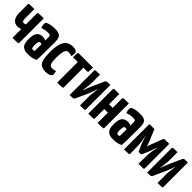

<svg xmlns="http://www.w3.org/2000/svg" viewBox="254 -1587 2674 2674"><g transform="rotate(45 1591.0 -250.0)"><path d="M312 -20Q312 -6 303 -4Q291 0 196 0V-172Q158 -160 133 -160Q79 -160 47.5 -199.5Q16 -239 16 -311V-480Q16 -481 16 -482Q16 -496 30 -498Q44 -500 128 -500V-322Q128 -289 134.5 -272.5Q141 -256 160 -256Q179 -256 196 -265V-480Q196 -495 211 -497.5Q226 -500 312 -500Z M368 -446Q368 -470 382 -481Q395 -491 436 -500.5Q477 -510 531 -510Q600 -510 628.5 -482.5Q657 -455 657 -388V-341Q657 -96 652 -22Q598 10 508 10Q476 10 454 5Q432 0 410 -15.5Q388 -31 377 -63.5Q366 -96 366 -146Q366 -240 397.5 -275.5Q429 -311 481 -311Q522 -311 545 -296V-365Q545 -385 535.5 -393.5Q526 -402 503 -402Q441 -402 383 -381Q368 -410 368 -446ZM545 -221Q536 -229 519 -229Q501 -229 492.5 -211.5Q484 -194 484 -149Q484 -112 491 -97Q498 -82 516 -82Q534 -82 543 -92Q545 -114 545 -221Z M965 -459Q965 -429 955 -399Q925 -412 892 -412Q871 -412 857 -402Q843 -392 832 -352Q821 -312 821 -241Q821 -154 835 -121.5Q849 -89 888 -89Q924 -89 952 -103Q961 -66 961 -44Q961 -19 930.5 -4.5Q900 10 852 10Q770 10 737 -40Q704 -90 704 -239Q704 -308 715 -359Q726 -410 742.5 -438.5Q759 -467 784 -483.5Q809 -500 831.5 -505Q854 -510 882 -510Q919 -510 942 -496.5Q965 -483 965 -459Z M1189 -405V-20V-19Q1189 -5 1175 -2.5Q1161 0 1077 0V-405H983Q983 -470 986 -485Q989 -500 1006 -500H1282Q1282 -435 1278.5 -420Q1275 -405 1260 -405Z M1532 -474Q1541 -494 1552.5 -497Q1564 -500 1624 -500V-20Q1624 -5 1611.5 -2.5Q1599 0 1526 0V-189Q1526 -204 1534.5 -265.5Q1543 -327 1544 -347Q1526 -282 1489 -195L1412 -26Q1403 -6 1391.5 -3Q1380 0 1322 0V-480Q1322 -495 1336 -497.5Q1350 -500 1420 -500V-316Q1420 -309 1403 -166Q1434 -259 1458 -310Z M1988 -20Q1988 -6 1979 -4Q1967 0 1872 0V-203H1801V-20V-19Q1801 -5 1787 -2.5Q1773 0 1689 0V-480Q1689 -481 1689 -482Q1689 -496 1703 -498Q1717 -500 1801 -500V-298H1872V-480Q1872 -495 1887 -497.5Q1902 -500 1988 -500Z M2044 -446Q2044 -470 2058 -481Q2071 -491 2112 -500.5Q2153 -510 2207 -510Q2276 -510 2304.5 -482.5Q2333 -455 2333 -388V-341Q2333 -96 2328 -22Q2274 10 2184 10Q2152 10 2130 5Q2108 0 2086 -15.5Q2064 -31 2053 -63.5Q2042 -96 2042 -146Q2042 -240 2073.5 -275.5Q2105 -311 2157 -311Q2198 -311 2221 -296V-365Q2221 -385 2211.5 -393.5Q2202 -402 2179 -402Q2117 -402 2059 -381Q2044 -410 2044 -446ZM2221 -221Q2212 -229 2195 -229Q2177 -229 2168.5 -211.5Q2160 -194 2160 -149Q2160 -112 2167 -97Q2174 -82 2192 -82Q2210 -82 2219 -92Q2221 -114 2221 -221Z M2393 -486Q2393 -500 2411 -500H2492L2565 -324L2591 -252Q2596 -281 2613 -323L2676 -486Q2683 -500 2695 -500H2784V-14Q2784 -4 2770.5 -2Q2757 0 2676 0L2680 -169Q2680 -207 2687 -252Q2694 -297 2700 -323L2707 -349Q2701 -349 2660 -230L2657 -219L2613 -123Q2609 -119 2603 -119H2560L2516 -219Q2511 -228 2504 -248.5Q2497 -269 2486.5 -301.5Q2476 -334 2470 -350L2469 -349Q2493 -254 2494 -171L2497 -14Q2497 -4 2482.5 -2Q2468 0 2393 0Z M3059 -474Q3068 -494 3079.5 -497Q3091 -500 3151 -500V-20Q3151 -5 3138.5 -2.5Q3126 0 3053 0V-189Q3053 -204 3061.5 -265.5Q3070 -327 3071 -347Q3053 -282 3016 -195L2939 -26Q2930 -6 2918.5 -3Q2907 0 2849 0V-480Q2849 -495 2863 -497.5Q2877 -500 2947 -500V-316Q2947 -309 2930 -166Q2961 -259 2985 -310Z"/></g></svg>

Font: Yanone Kaffeesatz Bold
Style: Regular
Weight: 700
Designer: Yanone (Cyrillic: Daniel Pouzeot)
Foundry: Yanone
Version: Version 1.003;PS 001.003;hotconv 1.0.88;makeotf.lib2.5.64775